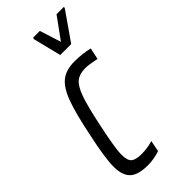

<svg xmlns="http://www.w3.org/2000/svg" viewBox="-233 -754 805 805"><g transform="rotate(-45 169.5 -351.5)"><path d="M12 -89Q12 -142 36 -252Q58 -361 79 -417Q100 -473 129.5 -495.5Q159 -518 208 -518Q253 -518 295 -508L284 -457Q241 -466 220 -466Q186 -466 166 -450Q146 -434 130.5 -391Q115 -348 96 -257Q85 -206 78 -165Q71 -124 71 -101Q71 -67 85 -55.5Q99 -44 132 -44Q168 -44 200 -54L190 -4Q154 8 118 8Q61 8 36.5 -15Q12 -38 12 -89ZM185 -579 154 -704 156 -711H196L226 -616L295 -711H339L337 -704L250 -579Z"/></g></svg>

Font: Saira Ultra Condensed
Style: Italic
Weight: 400
Width: 1
Italic angle: -12°
Designer: Hector Gatti with collaboration of the Omnibus-Type team
Foundry: Omnibus-Type
Version: Version 1.001; ttfautohint (v1.8)